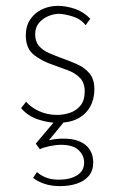

<svg xmlns="http://www.w3.org/2000/svg" viewBox="-20 -411 396 655"><path d="M176 8Q145 8 110 -3.5Q75 -15 52 -42L69 -64Q86 -44 114 -31.5Q142 -19 174 -19Q198 -19 219.5 -26.5Q241 -34 255 -51.5Q269 -69 269 -99Q269 -128 253.5 -144.5Q238 -161 213.5 -170.5Q189 -180 163 -189Q123 -202 95.5 -224Q68 -246 68 -290Q68 -322 83 -344.5Q98 -367 123 -379Q148 -391 178 -391Q205 -391 235 -381Q265 -371 288 -347L272 -325Q256 -346 229 -354.5Q202 -363 182 -364Q165 -364 146 -356.5Q127 -349 113.5 -333.5Q100 -318 100 -294Q100 -270 112.5 -255Q125 -240 145 -231Q165 -222 187 -214Q215 -204 241.5 -192.5Q268 -181 285 -161Q302 -141 302 -107Q302 -73 287.5 -47Q273 -21 245.5 -6.5Q218 8 176 8ZM106 176Q118 187 136.5 194.5Q155 202 181 202Q219 202 243 187Q267 172 267 144Q267 119 248 101Q229 83 188 83Q171 83 149.5 87.5Q128 92 116 98L102 79L173 -5L199 4L131 87L115 79Q126 72 149 67Q172 62 193 62Q243 61 270.5 82.5Q298 104 298 144Q298 171 283 189Q268 207 242 215.5Q216 224 185 224Q155 224 131.5 216Q108 208 93 196Z"/></svg>

Font: Josefin Sans Thin ExtraLight
Style: Regular
Weight: 250
Version: Version 2.001